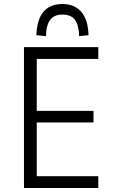

<svg xmlns="http://www.w3.org/2000/svg" viewBox="-20 -941 590 961"><path d="M100 0V-705H472V-646H164V-386H448V-328H164V-59H472V0ZM210 -760 162 -765Q165 -844 198 -882.5Q231 -921 292 -921Q353 -921 387 -881.5Q421 -842 423 -765L376 -760Q375 -813 356 -840.5Q337 -868 292 -868Q251 -868 231 -841.5Q211 -815 210 -760Z"/></svg>

Font: Nunito Sans 7pt Condensed Light
Style: Regular
Weight: 300
Width: 3
Designer: Vernon Adams
Foundry: Vernon Adams
Version: Version 3.101;gftools[0.9.27]